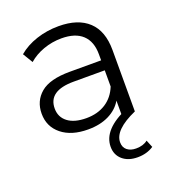

<svg xmlns="http://www.w3.org/2000/svg" viewBox="-136 -634 862 958"><g transform="rotate(-20 295.0 -155.0)"><path d="M496 -326V0H428V-82Q404 -41 357.5 -18Q311 5 247 5Q159 5 107 -37Q55 -79 55 -148Q55 -215 103.5 -256Q152 -297 258 -297H425V-329Q425 -397 387 -432.5Q349 -468 276 -468Q226 -468 180 -451.5Q134 -435 101 -406L69 -459Q109 -493 165 -511.5Q221 -530 283 -530Q386 -530 441 -478.5Q496 -427 496 -326ZM425 -158V-244H260Q125 -244 125 -150Q125 -104 160 -77.5Q195 -51 258 -51Q318 -51 361 -78.5Q404 -106 425 -158ZM322 125Q322 32 463 -27L496 0Q374 54 374 120Q374 147 392 161.5Q410 176 439 176Q478 176 501 157L517 196Q481 220 432 220Q382 220 352 194Q322 168 322 125Z"/></g></svg>

Font: APTA Sans Regular
Style: Regular
Weight: 400
Version: Version 7.200